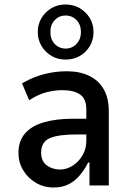

<svg xmlns="http://www.w3.org/2000/svg" viewBox="-20 -825 579 854"><path d="M219 9Q175 9 139.5 -12Q104 -33 83 -68Q62 -103 62 -145Q62 -197 91 -231Q120 -265 175 -281Q230 -297 307 -297H378V-227H322Q281 -227 251 -223Q221 -219 201.5 -210.5Q182 -202 172.5 -186Q163 -170 163 -146Q163 -108 188 -89.5Q213 -71 248 -71Q276 -71 303 -88Q330 -105 347 -134Q364 -163 364 -198V-338Q364 -385 336.5 -404.5Q309 -424 256 -424Q223 -424 186 -414.5Q149 -405 110 -379L78 -454Q110 -473 142 -484.5Q174 -496 208 -502Q242 -508 278 -508Q333 -508 375 -488.5Q417 -469 440.5 -429.5Q464 -390 464 -328V0H378V-102H372Q357 -72 335.5 -46Q314 -20 285.5 -5.5Q257 9 219 9ZM272 -560Q237 -560 209.5 -576Q182 -592 165 -620Q148 -648 148 -682Q148 -717 164.5 -744.5Q181 -772 208.5 -788.5Q236 -805 272 -805Q307 -805 335 -788.5Q363 -772 379.5 -744.5Q396 -717 396 -682Q396 -648 379.5 -620Q363 -592 335 -576Q307 -560 272 -560ZM272 -609Q301 -609 320.5 -630Q340 -651 340 -682Q340 -715 320.5 -735.5Q301 -756 271 -756Q243 -756 223.5 -735.5Q204 -715 204 -683Q204 -650 223.5 -629.5Q243 -609 272 -609Z"/></svg>

Font: Nunito Sans 7pt Condensed SemiBold
Style: Regular
Weight: 600
Width: 3
Designer: Vernon Adams
Foundry: Vernon Adams
Version: Version 3.101;gftools[0.9.27]